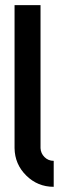

<svg xmlns="http://www.w3.org/2000/svg" viewBox="-20 -720 239 740"><path d="M36.1 -700.2H136.2V-150.9V-148.9Q137.2 -128.9 151.6 -114.5Q166 -100.1 187 -100.1V0Q125 0 81.1 -43.5Q37.1 -86.9 36.1 -148.9V-150.9Z"/></svg>

Font: OSP-DIN
Style: DIN
Weight: 500
Width: 3
Version: Version 001.000